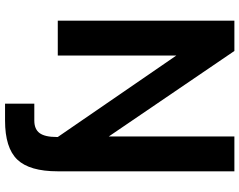

<svg xmlns="http://www.w3.org/2000/svg" viewBox="-114 -626 949 761"><g transform="rotate(90 360.5 -245.5)"><path d="M391 93H458Q492 93 507.5 72Q523 51 523 4V0L200 -470V0H62V-700H182L521 -202V-700H659V0Q659 112 612.5 160.5Q566 209 458 209H391Z"/></g></svg>

Font: Stavian Bold
Style: Bold
Weight: 700
Version: Version 1.000; ttfautohint (v1.6)